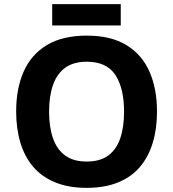

<svg xmlns="http://www.w3.org/2000/svg" viewBox="-20 -897 836 927"><path d="M738 -358Q738 -275 717.5 -207.5Q697 -140 655.5 -91Q614 -42 549.5 -16Q485 10 398 10Q311 10 246.5 -16.5Q182 -43 140.5 -91.5Q99 -140 78.5 -208Q58 -276 58 -359Q58 -470 94.5 -552Q131 -634 206.5 -679.5Q282 -725 399 -725Q515 -725 590 -679.5Q665 -634 701.5 -551.5Q738 -469 738 -358ZM217 -358Q217 -283 236 -229Q255 -175 295 -146Q335 -117 398 -117Q463 -117 502.5 -146Q542 -175 560.5 -229Q579 -283 579 -358Q579 -471 537 -535Q495 -599 399 -599Q335 -599 295 -570Q255 -541 236 -487Q217 -433 217 -358ZM563 -877V-774H232V-877Z"/></svg>

Font: Noto Sans Kannada
Style: Regular
Weight: 400
Designer: Jelle Bosma - Monotype Design Team
Foundry: Monotype Imaging Inc.
Version: Version 2.003